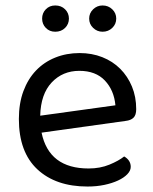

<svg xmlns="http://www.w3.org/2000/svg" viewBox="-20 -669 559 702"><path d="M132 -184Q159 -53 304 -53Q346 -53 380 -67Q414 -81 434 -97Q458 -83 458 -59Q458 -45 445.5 -32Q433 -19 411.5 -9Q390 1 361.5 7Q333 13 300 13Q184 13 116.5 -50Q49 -113 49 -234Q49 -291 65.5 -335.5Q82 -380 111.5 -411Q141 -442 182 -458.5Q223 -475 271 -475Q316 -475 354 -460Q392 -445 419.5 -417.5Q447 -390 462.5 -352.5Q478 -315 478 -270Q478 -248 468 -238.5Q458 -229 440 -227ZM270 -410Q209 -410 169 -367.5Q129 -325 127 -246L402 -284Q397 -339 363.5 -374.5Q330 -410 270 -410ZM232 -601Q232 -581 218 -567Q204 -553 182 -553Q161 -553 147.5 -567Q134 -581 134 -601Q134 -621 147.5 -635Q161 -649 182 -649Q204 -649 218 -635Q232 -621 232 -601ZM405 -601Q405 -581 390.5 -567Q376 -553 355 -553Q335 -553 320.5 -567Q306 -581 306 -601Q306 -621 320.5 -635Q335 -649 355 -649Q376 -649 390.5 -635Q405 -621 405 -601Z"/></svg>

Font: Baloo Da 2
Style: Regular
Weight: 400
Designer: Noopur Datye, Sulekha Rajkumar and Ek Type
Foundry: Ek Type
Version: Version 1.640;hotconv 1.0.111;makeotfexe 2.5.65597; ttfautoh